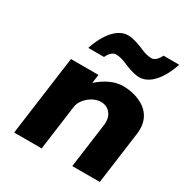

<svg xmlns="http://www.w3.org/2000/svg" viewBox="-179 -928 1026 1070"><g transform="rotate(30 333.5 -393.5)"><path d="M407.8 -642C407.8 -642 469.2 -615 508.2 -615C618.2 -615 667.4 -787 667.4 -787H566.4C566.4 -787 547.2 -741 515.2 -741C479.2 -741 441.8 -760 441.8 -760C441.8 -760 380.4 -787 341.4 -787C231.4 -787 182.2 -615 182.2 -615H283.2C283.2 -615 302.4 -661 334.4 -661C370.4 -661 407.8 -642 407.8 -642ZM237 0H60L129.4 -513H306.4L299.1 -459H301.1C346.5 -499 401.4 -528 457.4 -528C551.4 -528 676 -481 656.7 -338L611 0H434L473.2 -290C480.1 -341 451.7 -390 394.7 -390C341.7 -390 283.1 -341 276.2 -290Z"/></g></svg>

Font: Hussar Techniczny
Style: Bold 
Weight: 700
Foundry: Cannot Into Space Fonts
Version: Version 0.77